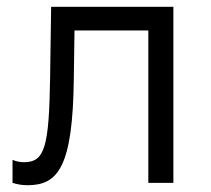

<svg xmlns="http://www.w3.org/2000/svg" viewBox="-20 -540 622 567"><path d="M61 7C152 7 195 -47 198 -309L200 -450H418V0H492V-520H131L128 -313C125 -105 112 -61 51 -61C40 -61 28 -63 17 -68V0C30 4 44 7 61 7Z"/></svg>

Font: Fixel Display Regular
Style: Regular
Weight: 400
Designer: AlfaBravo + MacPaw
Foundry: Kyrylo Tkachov, Marchela Mozhyna, Serhii Makarenko, Maria Weinstein, Zakhar Kryvoshyya
Version: Version 1.211